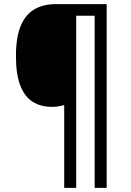

<svg xmlns="http://www.w3.org/2000/svg" viewBox="-20 -780 632 927"><path d="M495 127H437V-704H348V127H290V-273Q278 -269 262 -266.5Q246 -264 231 -264Q177 -264 138 -288.5Q99 -313 78 -367Q57 -421 57 -509Q57 -600 80 -655Q103 -710 146 -735Q189 -760 248 -760H495Z"/></svg>

Font: Noto Sans Arabic SemiCondensed
Style: Regular
Weight: 400
Width: 4
Designer: Monotype Design Team, Nadine Chahine, Nizar Qandah and Khaled Hosny
Foundry: Monotype Imaging Inc.
Version: Version 2.012